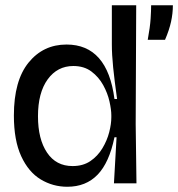

<svg xmlns="http://www.w3.org/2000/svg" viewBox="-20 -700 680 733"><path d="M237 13Q182 13 135.5 -15Q89 -43 61 -103.5Q33 -164 33 -259Q33 -392 89 -461Q145 -530 234 -530Q390 -530 417 -322H427Q417 -393 412 -442.5Q407 -492 407 -530V-680H500L498 -227L501 0H415L425 -176H417Q397 -79 352.5 -33Q308 13 237 13ZM257 -66Q297 -66 325 -85Q353 -104 371 -134Q389 -164 397 -195.5Q405 -227 405 -252V-260Q405 -281 398 -312.5Q391 -344 374 -375Q357 -406 329 -427Q301 -448 260 -448Q199 -448 162 -397Q125 -346 125 -256Q125 -169 159.5 -117.5Q194 -66 257 -66ZM544 -548Q553 -597 555 -628.5Q557 -660 557 -680H640Q640 -649 633 -617Q626 -585 610 -548Z"/></svg>

Font: Bricolage Grotesque 48pt
Style: Regular
Weight: 400
Designer: Mathieu Triay
Foundry: Atelier Triay
Version: Version 1.000; ttfautohint (v1.8.4.7-5d5b);gftools[0.9.32]